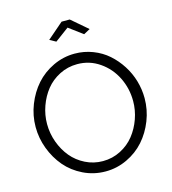

<svg xmlns="http://www.w3.org/2000/svg" viewBox="-131 -1023 1013 1134"><g transform="rotate(-15 375.5 -456.0)"><path d="M252.9 -832 351.1 -917H400.9L500 -832L460.9 -811L376 -874L291 -811ZM42 -355Q42 -425.3 67.9 -491Q93.8 -556.6 137.5 -606Q181.2 -655.3 243.9 -685.1Q306.6 -714.8 376 -714.8Q433.6 -714.8 486.3 -694.6Q539.1 -674.3 578.9 -639.2Q618.7 -604 648.2 -558.1Q677.7 -512.2 692.9 -459.7Q708 -407.2 708 -354Q708 -283.7 682.4 -218.3Q656.7 -152.8 613 -103.5Q569.3 -54.2 506.8 -24.7Q444.3 4.9 375 4.9Q302.7 4.9 239.5 -25.9Q176.3 -56.6 133.5 -106.9Q90.8 -157.2 66.4 -221.9Q42 -286.6 42 -355ZM375 -58.1Q433.6 -58.1 483.9 -84Q534.2 -109.9 567.4 -151.9Q600.6 -193.8 619.4 -246.8Q638.2 -299.8 638.2 -355Q638.2 -432.1 605 -499.5Q571.8 -566.9 510.7 -608.9Q449.7 -650.9 375 -650.9Q316.4 -650.9 266.1 -625.2Q215.8 -599.6 182.6 -557.9Q149.4 -516.1 130.6 -463.1Q111.8 -410.2 111.8 -355Q111.8 -297.4 131.3 -243.7Q150.9 -189.9 184.8 -148.9Q218.8 -107.9 268.6 -83Q318.4 -58.1 375 -58.1Z"/></g></svg>

Font: Rawline
Style: Regular
Weight: 400
Designer: Matt McInerney, Pablo Impallari, Rodrigo Fuenzalida
Foundry: Matt McInerney, Pablo Impallari, Rodrigo Fuenzalida
Version: Version 4.020;PS 004.020;hotconv 1.0.88;makeotf.lib2.5.64775